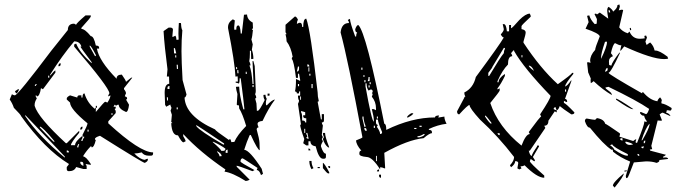

<svg xmlns="http://www.w3.org/2000/svg" viewBox="-20 -765 3045 858"><path d="M362.3 -696.3H385.7V-691.4Q385.7 -686.5 343.8 -640.6V-635.7Q359.4 -635.7 385.7 -603.5Q399.4 -603.5 408.2 -561.5Q422.9 -561.5 422.9 -551.8V-547.9H413.1Q421.9 -494.1 501 -413.1Q501 -431.6 524.4 -431.6Q543 -405.3 543 -399.4L566.4 -418H571.3L534.2 -371.1V-366.2Q543 -355.5 543 -347.7Q538.1 -338.9 538.1 -334Q547.9 -333 547.9 -325.2Q547.9 -320.3 543 -320.3L556.6 -296.9Q552.7 -264.6 543 -264.6Q510.7 -278.3 510.7 -296.9H505.9L497.1 -292Q497.1 -296.9 492.2 -296.9L487.3 -288.1H497.1V-283.2Q497.1 -278.3 492.2 -278.3L497.1 -269.5V-259.8L463.9 -222.7V-213.9Q605.5 -84 664.1 -84V-79.1Q664.1 -69.3 654.3 -69.3H645.5Q623 -69.3 613.3 -84Q594.7 -79.1 580.1 -79.1Q605.5 -52.7 627 -50.8Q635.7 -55.7 640.6 -55.7V-50.8Q640.6 -43.9 627 -37.1Q619.1 -37.1 426.8 -158.2Q404.3 -151.4 404.3 -143.6Q404.3 -139.6 408.2 -139.6Q400.4 -106.4 389.6 -106.4Q389.6 -111.3 385.7 -111.3Q368.2 -93.8 352.5 -69.3V-65.4Q364.3 -65.4 385.7 -32.2V-28.3L362.3 -32.2L367.2 -23.4V-9.8H352.5L320.3 -18.6Q312.5 0 288.1 0Q278.3 0 278.3 -9.8V-18.6Q288.1 -30.3 288.1 -32.2Q179.7 -98.6 74.2 -246.1Q74.2 -251 42 -283.2Q35.2 -303.7 23.4 -320.3L33.2 -343.8Q42 -338.9 46.9 -338.9Q63.5 -344.7 209 -538.1L283.2 -630.9Q283.2 -659.2 311.5 -659.2L320.3 -654.3Q320.3 -660.2 362.3 -696.3ZM311.5 -580.1Q257.8 -516.6 204.1 -431.6V-426.8Q223.6 -450.2 227.5 -450.2V-440.4L171.9 -366.2L163.1 -371.1Q157.2 -334 144.5 -334Q144.5 -338.9 139.6 -338.9V-334L144.5 -325.2Q134.8 -309.6 134.8 -296.9V-292Q150.4 -239.3 274.4 -125H278.3L334 -180.7V-171.9Q296.9 -127 296.9 -116.2H315.4Q315.4 -132.8 348.6 -158.2V-148.4L343.8 -139.6V-134.8H348.6Q348.6 -141.6 357.4 -153.3Q348.6 -153.3 348.6 -162.1Q371.1 -205.1 371.1 -213.9Q293 -278.3 293 -306.6L278.3 -320.3V-325.2Q278.3 -331.1 293 -338.9L325.2 -329.1Q326.2 -338.9 334 -338.9H343.8V-329.1H348.6Q348.6 -347.7 357.4 -347.7Q371.1 -303.7 404.3 -278.3Q404.3 -283.2 408.2 -283.2V-264.6Q446.3 -310.5 450.2 -310.5L460 -306.6Q473.6 -327.1 473.6 -338.9L463.9 -334V-338.9L468.8 -347.7Q468.8 -373 311.5 -556.6V-566.4L320.3 -570.3Q335.9 -530.3 389.6 -482.4V-487.3Q338.9 -554.7 338.9 -556.6H343.8Q336.9 -580.1 311.5 -580.1ZM380.9 -561.5V-556.6L404.3 -514.6H408.2V-519.5Q386.7 -561.5 380.9 -561.5ZM251 -482.4V-477.5Q251 -468.8 241.2 -468.8V-473.6Q243.2 -482.4 251 -482.4ZM195.3 -426.8V-418H200.2V-426.8ZM139.6 -389.6 134.8 -380.9H139.6L144.5 -389.6ZM60.5 -366.2H65.4Q58.6 -347.7 51.8 -347.7L46.9 -357.4ZM408.2 -292H413.1V-283.2H408.2ZM478.5 -259.8V-251H482.4V-259.8ZM92.8 -251V-246.1Q153.3 -156.2 269.5 -60.5V-65.4ZM158.2 -199.2V-195.3Q218.8 -129.9 222.7 -129.9V-134.8Q168.9 -199.2 158.2 -199.2ZM348.6 -199.2V-195.3Q348.6 -185.5 338.9 -185.5V-190.4Q340.8 -199.2 348.6 -199.2ZM371.1 -185.5V-176.8H376V-185.5ZM330.1 -121.1 325.2 -111.3V-106.4H330.1Q330.1 -111.3 334 -121.1ZM278.3 -92.8V-84H288.1Q288.1 -92.8 278.3 -92.8ZM338.9 -42V-37.1Q338.9 -30.3 352.5 -23.4V-32.2Q352.5 -42 343.8 -42Z M1078.1 43.9Q1018.6 6.8 983.4 2L987.3 -7.8Q875 -84 798.8 -166V-156.2Q808.6 -141.6 809.6 -133.8L799.8 -128.9Q792 -128.9 775.4 -160.2H774.4Q748 -160.2 745.1 -214.8H750Q749 -218.8 746.1 -218.8H745.1L748 -252L742.2 -270.5Q746.1 -279.3 746.1 -284.2Q741.2 -293 741.2 -297.9L722.7 -288.1L717.8 -296.9L715.8 -349.6Q715.8 -389.6 736.3 -390.6L735.4 -422.9H725.6L728.5 -455.1Q714.8 -559.6 710.9 -626L733.4 -641.6H743.2Q752 -640.6 752.9 -632.8L750 -600.6H753.9L763.7 -605.5Q768.6 -597.7 768.6 -586.9L778.3 -587.9L777.3 -614.3Q777.3 -633.8 779.3 -662.1H788.1L789.1 -658.2Q790 -636.7 794.9 -629.9Q791 -587.9 791 -536.1Q791 -492.2 795.9 -407.2L813.5 -342.8Q809.6 -329.1 804.7 -329.1Q808.6 -246.1 941.4 -186.5Q941.4 -181.6 1003.9 -138.7Q1003.9 -143.6 1008.8 -143.6Q1013.7 -134.8 1013.7 -129.9L1027.3 -130.9Q1040 -161.1 1080.1 -202.1Q1063.5 -257.8 1048.8 -280.3L1047.9 -293.9Q1038.1 -293.9 1038.1 -297.9L1041 -344.7Q1035.2 -363.3 1034.2 -377L1048.8 -377.9Q1049.8 -340.8 1067.4 -276.4H1072.3Q1069.3 -311.5 1055.7 -415H1050.8V-409.2Q1050.8 -397.5 1047.9 -391.6Q1038.1 -395.5 1033.2 -395.5V-400.4H1043L1042 -423.8L1032.2 -422.9Q1029.3 -486.3 999 -639.6V-643.6Q999 -665 1020.5 -678.7L1029.3 -673.8L1026.4 -641.6L1027.3 -631.8L1036.1 -632.8V-635.7Q1036.1 -651.4 1044.9 -651.4Q1053.7 -651.4 1055.7 -615.2H1060.5L1070.3 -699.2L1084 -700.2Q1085 -676.8 1109.4 -664.1L1110.4 -640.6Q1110.4 -635.7 1105.5 -635.7Q1105.5 -631.8 1108.4 -631.8H1110.4Q1107.4 -599.6 1103.5 -588.9L1109.4 -566.4L1105.5 -543Q1112.3 -523.4 1112.3 -502L1102.5 -501L1101.6 -538.1H1096.7V-526.4Q1096.7 -504.9 1093.8 -491.2Q1098.6 -483.4 1099.6 -472.7H1094.7Q1105.5 -445.3 1108.4 -389.6H1113.3L1108.4 -492.2H1112.3L1118.2 -469.7L1123 -358.4Q1123 -350.6 1120.1 -343.8Q1125 -335 1125 -330.1Q1125 -325.2 1120.1 -325.2L1126 -302.7L1127.9 -269.5L1132.8 -270.5Q1139.6 -270.5 1163.1 -318.4Q1157.2 -326.2 1157.2 -340.8L1166 -341.8Q1167 -331.1 1171.9 -323.2Q1168 -314.5 1168 -304.7L1168.9 -294.9H1172.9Q1196.3 -319.3 1209 -320.3Q1180.7 -283.2 1153.3 -224.6Q1130.9 -222.7 1130.9 -210.9Q1131.8 -203.1 1135.7 -196.3Q1127 -194.3 1127 -186.5Q1138.7 -144.5 1139.6 -127.4Q1140.6 -110.4 1140.6 -93.8Q1131.8 -93.8 1100.6 -162.1L1095.7 -161.1Q1083 -132.8 1071.3 -95.7Q1095.7 -93.8 1149.4 -10.7L1155.3 11.7L1146.5 17.6Q1138.7 -4.9 1127.9 -4.9H1127L1130.9 -14.6Q1066.4 -57.6 1063.5 -57.6Q1054.7 -55.7 1054.7 -43Q1055.7 -38.1 1117.2 -4.9L1108.4 0Q1044.9 -24.4 1037.1 -24.4L1038.1 -19.5L1095.7 38.1Q1087.9 43 1078.1 43.9ZM767.6 -526.4 761.7 -549.8H756.8L757.8 -526.4ZM767.6 -507.8V-517.6H762.7L763.7 -507.8ZM775.4 -457 774.4 -475.6H769.5L770.5 -457ZM1040 -456.1 1039.1 -465.8 1035.2 -464.8V-456.1ZM1045.9 -437.5 1044.9 -452.1 1040 -451.2 1041 -437.5ZM1083 -434.6 1082 -444.3H1078.1V-434.6ZM737.3 -367.2V-380.9Q728.5 -379.9 728.5 -373V-367.2ZM1113.3 -376V-385.7L1108.4 -384.8V-376ZM726.6 -315.4 730.5 -316.4V-330.1H725.6ZM1175.8 -336.9V-346.7H1184.6V-337.9ZM774.4 -276.4V-285.2H769.5V-276.4ZM981.4 -119.1V-124Q859.4 -206.1 856.4 -206.1L857.4 -201.2Q872.1 -180.7 977.5 -119.1ZM978.5 -90.8Q987.3 -91.8 987.3 -100.6Q969.7 -114.3 934.6 -130.9H929.7Q968.8 -96.7 968.8 -90.8ZM997.1 -82V-96.7Q988.3 -94.7 988.3 -87.9V-82ZM960.9 -66.4 970.7 -67.4Q969.7 -79.1 950.2 -89.8L951.2 -85Q960.9 -74.2 960.9 -66.4Z M1297.9 -691.4Q1304.7 -691.4 1311.5 -676.8Q1306.6 -668.9 1306.6 -658.2L1316.4 -663.1H1321.3Q1330.1 -663.1 1330.1 -644.5H1335Q1335 -681.6 1348.6 -681.6Q1367.2 -633.8 1399.4 -352.5Q1399.4 -333 1404.3 -315.4Q1404.3 -310.5 1399.4 -310.5L1414.1 -231.4H1418V-254.9H1427.7V-226.6Q1427.7 -217.8 1418 -217.8Q1418 -212.9 1422.9 -204.1L1418 -162.1L1422.9 -152.3L1418 -143.6L1422.9 -133.8Q1414.1 -119.1 1414.1 -111.3Q1424.8 -78.1 1436.5 -78.1V-64.5Q1436.5 -55.7 1427.7 -55.7H1422.9Q1404.3 -55.7 1390.6 -111.3Q1367.2 -114.3 1367.2 -133.8H1358.4V-115.2H1348.6L1335 -125L1339.8 -143.6Q1321.3 -194.3 1321.3 -208H1325.2L1311.5 -300.8Q1316.4 -310.5 1316.4 -315.4Q1311.5 -323.2 1311.5 -337.9H1321.3V-356.4H1316.4V-347.7H1306.6Q1306.6 -356.4 1297.9 -356.4Q1302.7 -371.1 1302.7 -412.1L1321.3 -403.3V-408.2L1316.4 -435.5H1311.5V-417H1302.7Q1293 -493.2 1284.2 -501V-504.9Q1284.2 -509.8 1288.1 -509.8Q1280.3 -554.7 1260.7 -580.1Q1260.7 -593.8 1255.9 -612.3H1260.7L1255.9 -621.1V-654.3ZM1353.5 -477.5V-467.8H1362.3Q1362.3 -477.5 1353.5 -477.5ZM1311.5 -467.8 1306.6 -445.3Q1316.4 -445.3 1316.4 -459V-467.8ZM1358.4 -463.9V-445.3H1362.3V-463.9ZM1362.3 -435.5V-426.8H1367.2V-435.5ZM1311.5 -389.6V-379.9H1316.4V-389.6ZM1372.1 -389.6V-371.1H1377V-389.6ZM1321.3 -334V-319.3H1325.2V-334ZM1325.2 -268.6V-263.7Q1330.1 -255.9 1330.1 -245.1V-226.6Q1343.8 -226.6 1343.8 -217.8H1348.6V-236.3Q1335 -236.3 1335 -245.1V-250H1343.8V-263.7Q1328.1 -268.6 1325.2 -268.6ZM1339.8 -189.5V-170.9H1343.8V-189.5ZM1348.6 -170.9V-167Q1353.5 -157.2 1353.5 -152.3Q1348.6 -152.3 1348.6 -148.4L1358.4 -143.6V-148.4L1353.5 -170.9ZM1422.9 -170.9H1432.6Q1432.6 -154.3 1451.2 -106.4H1446.3Q1430.7 -118.2 1422.9 -143.6L1427.7 -152.3Q1422.9 -161.1 1422.9 -170.9ZM1358.4 -101.6Q1367.2 -100.6 1367.2 -92.8H1358.4ZM1362.3 -45.9H1372.1Q1372.1 -27.3 1380.9 -13.7L1372.1 -8.8Q1362.3 -25.4 1362.3 -45.9ZM1422.9 -37.1Q1428.7 -37.1 1451.2 4.9V9.8H1446.3Q1441.4 9.8 1422.9 -13.7ZM1446.3 -22.5H1455.1V-13.7Q1446.3 -13.7 1446.3 -22.5ZM1399.4 -18.6H1409.2V-13.7H1399.4Z M1543.9 -680.7Q1543.9 -665 1567.4 -601.6H1571.3Q1571.3 -612.3 1576.2 -620.1Q1567.4 -620.1 1567.4 -634.8Q1574.2 -653.3 1581.1 -653.3Q1616.2 -621.1 1697.3 -211.9Q1706.1 -211.9 1706.1 -184.6Q1820.3 -240.2 1923.8 -240.2Q1923.8 -249 1942.4 -249L1938.5 -240.2H1942.4L1965.8 -244.1Q1965.8 -230.5 1975.6 -211.9Q1935.5 -207 1896.5 -188.5V-184.6Q1910.2 -184.6 1910.2 -174.8V-169.9Q1899.4 -169.9 1873 -147.5Q1802.7 -140.6 1697.3 -82Q1697.3 -71.3 1701.2 -12.7H1697.3Q1688.5 -17.6 1678.7 -17.6V-7.8Q1643.6 -63.5 1618.2 -63.5Q1585.9 -66.4 1585.9 -77.1V-82Q1586.9 -91.8 1594.7 -91.8Q1571.3 -119.1 1571.3 -137.7Q1599.6 -148.4 1599.6 -151.4Q1534.2 -502 1502 -620.1Q1506.8 -662.1 1539.1 -662.1V-667L1534.2 -675.8ZM1594.7 -462.9V-453.1H1599.6V-462.9ZM1604.5 -429.7V-420.9H1608.4V-429.7ZM1627 -420.9Q1627 -410.2 1623 -402.3H1631.8V-420.9ZM1608.4 -407.2V-397.5H1613.3V-407.2ZM1631.8 -397.5V-388.7H1636.7V-397.5ZM1613.3 -392.6V-378.9Q1641.6 -221.7 1650.4 -221.7V-230.5Q1650.4 -242.2 1641.6 -277.3H1650.4L1660.2 -272.5V-281.2Q1660.2 -310.5 1641.6 -333Q1645.5 -341.8 1645.5 -346.7H1641.6L1645.5 -355.5Q1645.5 -365.2 1636.7 -365.2L1627 -360.4Q1618.2 -371.1 1618.2 -392.6ZM1627 -383.8V-374H1631.8V-383.8ZM1817.4 -258.8H1827.1Q1826.2 -252 1803.7 -240.2H1798.8Q1798.8 -247.1 1817.4 -258.8ZM1599.6 -244.1V-235.4L1608.4 -198.2H1613.3V-203.1Q1604.5 -224.6 1604.5 -244.1ZM1664.1 -244.1V-235.4H1668.9V-244.1ZM1660.2 -230.5V-216.8Q1661.1 -207 1668.9 -207L1664.1 -198.2Q1678.7 -177.7 1678.7 -166Q1687.5 -166 1687.5 -174.8Q1668.9 -218.8 1668.9 -230.5ZM1650.4 -203.1V-193.4H1655.3V-203.1ZM1854.5 -203.1V-198.2H1864.3V-203.1ZM1608.4 -193.4V-188.5Q1610.4 -179.7 1618.2 -179.7V-184.6Q1618.2 -193.4 1608.4 -193.4ZM1831.1 -193.4V-188.5H1840.8V-193.4ZM1845.7 -156.2V-151.4H1854.5Q1877.9 -157.2 1877.9 -166H1873Q1858.4 -156.2 1845.7 -156.2ZM1660.2 -68.4V-44.9H1664.1V-68.4ZM1673.8 -7.8V1H1664.1Q1666 -7.8 1673.8 -7.8ZM1673.8 15.6H1682.6V29.3Q1673.8 29.3 1673.8 19.5Z M2467.8 -272.5Q2462.9 -281.2 2462.9 -286.1Q2454.1 -285.2 2454.1 -277.3Q2462.9 -272.5 2467.8 -272.5ZM2212.9 -161.1V-169.9H2203.1Q2205.1 -161.1 2212.9 -161.1ZM2175.8 -211.9V-216.8Q2152.3 -249 2147.5 -249V-244.1Q2168.9 -211.9 2175.8 -211.9ZM2509.8 -355.5V-365.2H2504.9V-355.5ZM2366.2 -448.2Q2356.4 -471.7 2342.8 -471.7Q2342.8 -465.8 2366.2 -448.2ZM2314.5 -508.8V-518.6H2310.5V-508.8ZM2310.5 -114.3Q2330.1 -166 2347.7 -166L2342.8 -174.8Q2393.6 -244.1 2398.4 -244.1L2393.6 -253.9Q2440.4 -324.2 2440.4 -336.9Q2321.3 -460 2277.3 -537.1V-541Q2274.4 -541 2263.7 -527.3L2268.6 -518.6V-513.7Q2250 -513.7 2250 -476.6Q2224.6 -451.2 2203.1 -402.3V-397.5H2208Q2208 -416 2236.3 -434.6V-425.8Q2218.8 -389.6 2203.1 -370.1V-365.2L2212.9 -370.1V-360.4Q2212.9 -356.4 2170.9 -304.7Q2207 -197.3 2310.5 -114.3ZM2166 -425.8Q2216.8 -510.7 2231.4 -527.3Q2231.4 -538.1 2236.3 -545.9V-550.8H2231.4L2180.7 -466.8Q2180.7 -462.9 2162.1 -439.5V-425.8ZM2467.8 -272.5V-262.7L2459 -267.6L2430.7 -225.6Q2430.7 -203.1 2412.1 -203.1L2417 -193.4L2347.7 -91.8H2342.8Q2348.6 -68.4 2356.4 -68.4Q2356.4 -76.2 2379.9 -110.4V-114.3H2388.7V-110.4L2361.3 -63.5L2370.1 -49.8V-44.9H2366.2L2351.6 -54.7L2347.7 -44.9Q2347.7 -37.1 2412.1 19.5V29.3Q2379.9 29.3 2324.2 -26.4Q2316.4 -21.5 2305.7 -21.5L2310.5 -12.7L2300.8 -7.8L2292 -12.7L2295.9 -36.1Q2295.9 -44.9 2282.2 -44.9Q2282.2 -31.2 2263.7 -17.6L2258.8 -26.4Q2277.3 -45.9 2277.3 -63.5Q2207 -155.3 2125 -230.5Q2078.1 -282.2 2078.1 -295.9Q2070.3 -295.9 2032.2 -253.9Q2022.5 -253.9 2022.5 -267.6L2054.7 -328.1Q2054.7 -333 2059.6 -333Q2054.7 -341.8 2054.7 -351.6Q2094.7 -371.1 2106.4 -420.9Q2216.8 -570.3 2231.4 -597.7Q2224.6 -597.7 2217.8 -611.3Q2231.4 -626 2231.4 -634.8L2226.6 -657.2H2231.4Q2242.2 -657.2 2245.1 -625H2254.9V-653.3H2263.7V-638.7Q2268.6 -638.7 2300.8 -675.8Q2329.1 -704.1 2347.7 -704.1L2351.6 -694.3V-690.4Q2310.5 -652.3 2310.5 -648.4V-634.8Q2329.1 -631.8 2329.1 -620.1Q2329.1 -611.3 2319.3 -579.1V-574.2Q2394.5 -460 2472.7 -388.7Q2532.2 -430.7 2537.1 -439.5H2542V-434.6Q2507.8 -393.6 2504.9 -378.9Q2513.7 -378.9 2533.2 -407.2V-402.3L2504.9 -323.2Q2514.6 -322.3 2514.6 -309.6H2509.8L2500 -314.5V-304.7Q2506.8 -304.7 2546.9 -262.7Q2546.9 -253.9 2533.2 -253.9Q2496.1 -278.3 2481.4 -291Q2474.6 -272.5 2467.8 -272.5Z M2786.1 -69.3 2785.2 -76.2Q2718.8 -108.4 2715.8 -120.1L2706.1 -116.2Q2722.7 -104.5 2724.6 -96.7Q2764.6 -69.3 2782.2 -69.3ZM2831.1 -68.4 2837.9 -70.3Q2835.9 -77.1 2830.1 -77.1H2828.1ZM2854.5 -102.5 2857.4 -111.3 2844.7 -108.4Q2848.6 -102.5 2852.5 -102.5ZM2857.4 -124Q2863.3 -126 2863.3 -131.8V-137.7Q2856.4 -134.8 2856.4 -129.9ZM2795.9 -117.2 2808.6 -119.1Q2805.7 -125 2779.3 -131.8L2773.4 -130.9Q2778.3 -117.2 2795.9 -117.2ZM2762.7 -137.7 2760.7 -148.4 2750 -144.5Q2753.9 -137.7 2758.8 -137.7ZM2846.7 -137.7 2850.6 -138.7Q2879.9 -188.5 2882.8 -208L2881.8 -211.9Q2864.3 -192.4 2846.7 -137.7ZM2683.6 -443.4 2688.5 -446.3Q2695.3 -447.3 2695.3 -455.1Q2695.3 -460 2694.3 -461.9Q2687.5 -460.9 2683.6 -443.4ZM2666 -502Q2692.4 -556.6 2692.4 -576.2L2691.4 -579.1L2683.6 -578.1Q2666 -526.4 2666 -507.8ZM2701.2 -709 2707 -710 2704.1 -719.7 2699.2 -718.8ZM2778.3 31.2 2776.4 21.5 2795.9 -43Q2751 -61.5 2719.7 -86.9L2717.8 -96.7L2712.9 -95.7Q2678.7 -117.2 2616.2 -194.3Q2603.5 -194.3 2593.8 -223.6Q2593.8 -233.4 2601.6 -235.4Q2631.8 -229.5 2639.6 -229.5L2647.5 -237.3Q2678.7 -232.4 2684.6 -211.9Q2688.5 -211.9 2749 -169.9L2751 -166L2748 -154.3L2809.6 -134.8Q2818.4 -142.6 2823.2 -142.6L2820.3 -131.8L2821.3 -127H2827.1Q2859.4 -207 2859.4 -220.7L2858.4 -222.7L2870.1 -219.7L2869.1 -225.6Q2861.3 -234.4 2858.4 -248H2854.5Q2848.6 -248 2840.8 -257.8L2839.8 -262.7L2843.8 -264.6L2867.2 -254.9Q2874 -256.8 2880.9 -278.3Q2827.1 -315.4 2699.2 -377L2685.5 -374L2687.5 -369.1Q2710.9 -351.6 2711.9 -348.1Q2712.9 -344.7 2714.8 -339.8Q2672.9 -364.3 2632.8 -402.3Q2624 -394.5 2620.1 -393.6Q2619.1 -399.4 2619.1 -406.2L2620.1 -414.1L2608.4 -441.4L2603.5 -485.4L2607.4 -487.3L2619.1 -484.4L2617.2 -493.2Q2617.2 -517.6 2639.6 -542Q2639.6 -551.8 2660.2 -602.5Q2657.2 -616.2 2596.7 -636.7L2610.4 -666L2603.5 -694.3L2613.3 -696.3Q2618.2 -677.7 2637.7 -657.2L2646.5 -659.2L2647.5 -679.7L2636.7 -702.1L2639.6 -704.1Q2646.5 -704.1 2647.5 -700.2L2660.2 -709L2698.2 -681.6Q2693.4 -709 2693.4 -716.8Q2693.4 -731.4 2700.2 -734.4Q2718.8 -720.7 2719.7 -712.9Q2739.3 -728.5 2739.3 -742.2L2748 -745.1L2750 -735.4L2745.1 -718.8L2757.8 -721.7Q2764.6 -721.7 2764.6 -718.8L2747.1 -642.6Q2760.7 -624 2785.2 -616.2L2793 -624Q2806.6 -591.8 2838.9 -591.8Q2849.6 -591.8 2861.3 -593.8L2859.4 -604.5L2867.2 -606.4L2871.1 -596.7L2864.3 -579.1L2869.1 -564.5L2873 -566.4Q2880.9 -573.2 2885.7 -575.2Q2901.4 -559.6 2905.3 -539.1H2909.2Q2926.8 -539.1 2962.9 -511.7L2965.8 -502.9Q2957 -501 2947.3 -501Q2893.6 -501 2769.5 -557.6L2752.9 -537.1L2752 -542L2756.8 -563.5L2754.9 -562.5Q2746.1 -562.5 2728.5 -572.3Q2718.8 -567.4 2710 -527.3Q2717.8 -518.6 2718.8 -513.7Q2701.2 -507.8 2701.2 -490.2L2702.1 -474.6L2711.9 -471.7Q2713.9 -485.4 2749 -531.2L2750 -527.3Q2710 -441.4 2699.2 -439.5Q2702.1 -431.6 2849.6 -347.7V-350.6Q2849.6 -352.5 2853.5 -353.5Q2883.8 -317.4 2918 -312.5Q2918 -319.3 2929.7 -330.1Q2936.5 -322.3 2937.5 -317.4Q2935.5 -310.5 2935.5 -306.6L2936.5 -302.7Q2953.1 -300.8 2981.4 -282.2Q2981.4 -271.5 2974.6 -270.5Q2967.8 -272.5 2960 -272.5L2957 -260.7Q2965.8 -260.7 2974.6 -250L2975.6 -246.1L2941.4 -261.7Q2937.5 -261.7 2927.7 -253.9L2938.5 -226.6L2932.6 -225.6L2918.9 -226.6L2890.6 -113.3L2894.5 -98.6L2883.8 -96.7L2885.7 -91.8L2956.1 -73.2Q2948.2 -65.4 2943.4 -65.4V-60.5L2954.1 -61.5Q2963.9 -61.5 2965.8 -54.7L2925.8 -49.8L2926.8 -47.9Q2926.8 -41 2914.1 -37.1Q2894.5 -43.9 2867.2 -43.9Q2861.3 -43.9 2812.5 -39.1Q2787.1 28.3 2784.2 29.3Q2781.2 30.3 2778.3 31.2ZM2726.6 73.2 2718.8 64.5Q2718.8 50.8 2767.6 9.8Q2767.6 22.5 2726.6 73.2ZM2771.5 2 2769.5 -2 2780.3 -3.9 2781.2 0ZM2810.5 -277.3H2806.6Q2793.9 -277.3 2733.4 -319.3L2732.4 -324.2Q2742.2 -324.2 2810.5 -277.3ZM2795.9 -629.9 2793.9 -639.6 2798.8 -640.6 2800.8 -630.9Z"/></svg>

Font: Blackcraft
Style: Regular
Weight: 400
Designer: GGBotNet
Foundry: GGBotNet
Version: 1.00